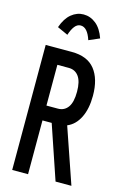

<svg xmlns="http://www.w3.org/2000/svg" viewBox="-124 -868 597 924"><g transform="rotate(15 175.0 -406.0)"><path d="M35 0V-623H165Q243 -623 280.5 -576Q318 -529 318 -445Q318 -380 296 -336Q274 -292 235 -276L330 0H251L160 -268H114V0ZM114 -342H171Q203 -342 221 -367Q239 -392 239 -444Q239 -495 221 -520Q203 -545 171 -545H114ZM123 -697 70 -721Q86 -767 113.5 -789.5Q141 -812 174 -812Q208 -812 236 -789.5Q264 -767 280 -721L227 -698Q208 -757 174 -757Q157 -757 144.5 -741Q132 -725 123 -697Z"/></g></svg>

Font: Inconsolata ExtraCondensed SemiBold
Style: Regular
Weight: 600
Width: 2
Monospace: yes
Designer: Raph Levien, Cyreal, Brenton Simpson
Foundry: Raph Levien, Cyreal, Google
Version: Version 3.001; ttfautohint (v1.8.2.53-6de2)